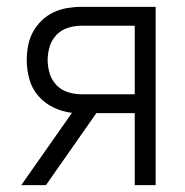

<svg xmlns="http://www.w3.org/2000/svg" viewBox="-20 -540 540 560"><path d="M42 0 190 -211Q162 -214 136 -226.5Q110 -239 91.5 -260.5Q73 -282 65.5 -309.5Q58 -337 58 -365Q58 -386 62 -407Q66 -428 76 -446.5Q86 -465 101.5 -480Q117 -495 136 -504Q155 -513 176 -516.5Q197 -520 218 -520H434V0H373V-210H261L114 0ZM373 -265V-465H218Q198 -465 178.5 -459Q159 -453 145 -438.5Q131 -424 125 -404.5Q119 -385 119 -365Q119 -345 125 -325.5Q131 -306 145 -291.5Q159 -277 178.5 -271Q198 -265 218 -265Z"/></svg>

Font: Iosevka Light
Style: Regular
Weight: 300
Monospace: yes
Designer: Belleve Invis
Foundry: Belleve Invis
Version: Version 32.5.0; ttfautohint (v1.8.4)